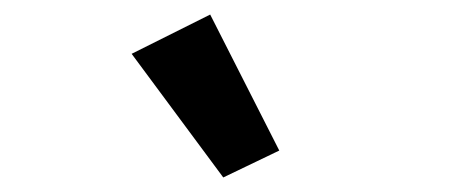

<svg xmlns="http://www.w3.org/2000/svg" viewBox="-20 -819 640 264"><path d="M161 -745 269 -799 364 -612 287 -575Z"/></svg>

Font: IBM Plex Mono SmBld
Style: Regular
Weight: 600
Monospace: yes
Designer: Mike Abbink, Paul van der Laan, Pieter van Rosmalen
Foundry: Bold Monday
Version: Version 2.3